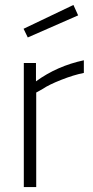

<svg xmlns="http://www.w3.org/2000/svg" viewBox="-20 -754 375 774"><path d="M75 0ZM76 -500H125V-426Q210 -488 318 -511V-460Q277 -452 226.5 -432Q176 -412 153 -396L126 -381V0H76ZM75 -638 276 -734 295 -692 92 -603Z"/></svg>

Font: Cairo Light
Style: Regular
Weight: 300
Designer: Mohamed Gaber, the designers of Titillium
Foundry: Kief Type Foundry
Version: Version 2.009; ttfautohint (v1.5.33-1714) -l 8 -r 50 -G 200 